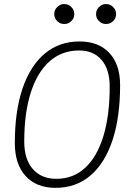

<svg xmlns="http://www.w3.org/2000/svg" viewBox="-20 -905 626 935"><path d="M250.5 9.8Q157.2 9.8 104.7 -47.9Q52.2 -105.5 52.2 -208Q52.2 -363.8 89.8 -474.4Q127.4 -585 198 -644Q268.6 -703.1 367.2 -703.1Q460.4 -703.1 512.7 -647Q564.9 -590.8 564.9 -490.7Q564.9 -333.5 527.6 -221.4Q490.2 -109.4 419.9 -49.8Q349.6 9.8 250.5 9.8ZM254.9 -34.2Q336.4 -34.2 394.5 -87.6Q452.6 -141.1 483.4 -241.7Q514.2 -342.3 514.2 -483.4Q514.2 -566.4 474.9 -612.8Q435.5 -659.2 365.2 -659.2Q281.2 -659.2 221.4 -606.2Q161.6 -553.2 129.9 -454.1Q98.1 -355 98.1 -215.3Q98.1 -129.9 139.6 -82Q181.2 -34.2 254.9 -34.2ZM293 -788.1Q272.9 -788.1 258.5 -802.2Q244.1 -816.4 244.1 -836.4Q244.1 -856.4 258.5 -870.8Q272.9 -885.3 293 -885.3Q313 -885.3 327.4 -870.8Q341.8 -856.4 341.8 -836.4Q341.8 -816.4 327.4 -802.2Q313 -788.1 293 -788.1ZM496.6 -788.1Q476.6 -788.1 462.2 -802.2Q447.8 -816.4 447.8 -836.4Q447.8 -856.4 462.2 -870.8Q476.6 -885.3 496.6 -885.3Q516.6 -885.3 531 -870.8Q545.4 -856.4 545.4 -836.4Q545.4 -816.4 531 -802.2Q516.6 -788.1 496.6 -788.1Z"/></svg>

Font: CaskaydiaCove NFP ExtraLight
Style: Italic
Weight: 200
Italic angle: -10°
Designer: Aaron Bell
Foundry: Saja Typeworks
Version: Version 2111.001; VTT 6.35;Nerd Fonts 3.1.1